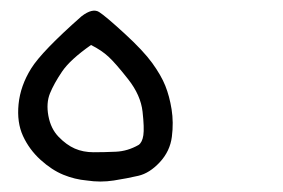

<svg xmlns="http://www.w3.org/2000/svg" viewBox="-20 -173 540 367"><path d="M146 172Q123 170 101 161Q79 152 57.5 132.5Q36 113 24 87Q12 61 15.5 26Q19 -9 39.5 -42Q60 -75 136 -142Q157 -158 169.5 -150Q182 -142 218 -109Q254 -76 271 -52.5Q288 -29 296 -9Q304 11 308 36Q312 61 308.5 88.5Q305 116 285.5 137Q266 158 244.5 163Q223 168 197.5 172Q172 176 146 172ZM245 104Q252 99 254 85.5Q256 72 252.5 40.5Q249 9 225 -21.5Q201 -52 187.5 -64.5Q174 -77 154 -87Q114 -59 98.5 -36Q83 -13 75.5 5.5Q68 24 72.5 48.5Q77 73 92 88.5Q107 104 123 111Q139 118 159 118Q179 118 201.5 117Q224 116 245 104Z"/></svg>

Font: NaniFont Regular
Style: Regular
Weight: 400
Designer: Nanigashitei
Version: Version 1.036